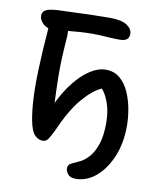

<svg xmlns="http://www.w3.org/2000/svg" viewBox="-96 -786 868 1046"><g transform="rotate(10 338.0 -263.0)"><path d="M395 185Q363 185 350.5 168Q338 151 338 136Q338 116 359 106.5Q380 97 403 86Q428 74 451.5 47Q475 20 490.5 -26Q506 -72 506 -142Q506 -204 490 -250.5Q474 -297 450 -324Q401 -303 346 -238.5Q291 -174 240 -57Q224 -24 212.5 -6Q201 12 181 12Q157 12 137 -8.5Q117 -29 106 -87Q97 -134 93 -200Q89 -266 92 -362.5Q95 -459 106 -597Q84 -604 69.5 -621.5Q55 -639 55 -658Q55 -680 75 -690.5Q95 -701 145 -703Q179 -704 227.5 -706Q276 -708 328.5 -709.5Q381 -711 427 -711Q492 -711 521.5 -691Q551 -671 551 -643Q551 -603 500 -603Q462 -603 425.5 -606Q389 -609 346 -609Q311 -609 277 -606.5Q243 -604 214 -601Q216 -580 213 -549Q204 -430 205.5 -346.5Q207 -263 210 -202Q242 -269 282.5 -320Q323 -371 367.5 -400Q412 -429 454 -429Q501 -429 533 -401.5Q565 -374 584 -330.5Q603 -287 611.5 -238.5Q620 -190 620 -147Q620 -51 588.5 24Q557 99 506 142Q455 185 395 185Z"/></g></svg>

Font: Shantell Sans Normal
Style: Regular
Weight: 500
Designer: Stephen Nixon, Anya Danilova, Shantell Martin
Foundry: Arrow Type
Version: Version 1.009;[a7da0bfa3]